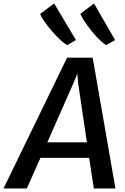

<svg xmlns="http://www.w3.org/2000/svg" viewBox="-65 -1076 716 1096"><path d="M-45 0 318 -747H464L594 0H470.5L444 -175H166L88 0ZM205 -263.5H431L381.5 -598L376.5 -655L353 -598.5ZM319.5 -818.5Q302.5 -826.5 279.2 -848.2Q256 -870 232 -897.8Q208 -925.5 189.5 -952Q171 -978.5 164 -996L244 -1056.5L368.5 -847.5ZM541.5 -818.5Q524.5 -828 502.2 -849.8Q480 -871.5 458 -898.8Q436 -926 418.5 -952.2Q401 -978.5 393.5 -997L471.5 -1056.5L592 -847.5Z"/></svg>

Font: Merriweather Sans Medium
Style: Italic
Weight: 500
Italic angle: -7.5°
Designer: Eben Sorkin
Foundry: Eben Sorkin
Version: Version 2.001